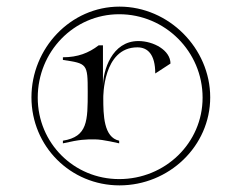

<svg xmlns="http://www.w3.org/2000/svg" viewBox="-20 -646 730 580"><path d="M341 -86C490 -86 615 -204 615 -352C615 -500 490 -626 341 -626C193 -626 75 -500 75 -352C75 -204 193 -86 341 -86ZM340 -105C203 -105 94 -214 94 -351C94 -490 203 -603 340 -603C479 -603 592 -490 592 -351C592 -214 479 -105 340 -105ZM170 -213C223 -225 238 -225 266 -225C292 -225 338 -213 340 -213V-221C293 -231 292 -299 292 -350C292 -351 290 -503 395 -503C426 -503 449 -482 449 -424L495 -454C495 -494 444 -522 398 -522C318 -522 291 -433 291 -385V-509H278C248 -486 215 -473 170 -473V-465C243 -454 245 -454 245 -369C245 -281 245 -233 170 -221Z"/></svg>

Font: Cantique Normal
Style: Regular
Weight: 400
Designer: Sébastien Hayez
Foundry: Sébastien Hayez & Ariel Martín Pérez
Version: Version 1.000;hotconv 1.0.109;makeotfexe 2.5.65596